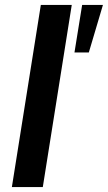

<svg xmlns="http://www.w3.org/2000/svg" viewBox="-20 -756 436 776"><path d="M28 0 145 -736H270L153 0ZM281 -544 312 -736H396L339 -544Z"/></svg>

Font: Mulish ExtraLight
Style: Italic
Weight: 200
Italic angle: -9°
Designer: Vernon Adams
Foundry: Vernon Adams
Version: Version 3.603